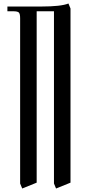

<svg xmlns="http://www.w3.org/2000/svg" viewBox="-20 -766 513 1089"><path d="M22 -702.1V-729H213.9Q326.2 -729 368.2 -746.1L379.9 -717.8V270L297.9 303.2L286.1 274.9V-702.1H188V270L106 303.2L94.2 274.9V-662.1Q94.2 -687 87.2 -694.6Q80.1 -702.1 55.2 -702.1Z"/></svg>

Font: Dihjauti S
Style: Bold
Weight: 700
Designer: T. Christopher White
Version: Version 3.0.0